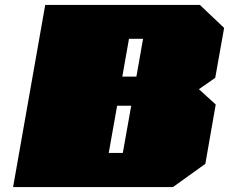

<svg xmlns="http://www.w3.org/2000/svg" viewBox="-20 -757 927 777"><path d="M33 0 163 -737H789L887 -644L851 -442L785 -396L853 -334L811 -94L680 0ZM475 -447H532L559 -600H502ZM420 -138H477L511 -329H454Z"/></svg>

Font: Tomorrow Black
Style: Italic
Weight: 900
Italic angle: -10°
Designer: Tony de Marco, Monica Rizzolli
Foundry: Just in Type
Version: Version 2.002